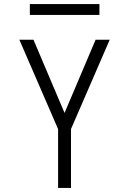

<svg xmlns="http://www.w3.org/2000/svg" viewBox="-20 -932 640 952"><path d="M268 0V-292L76 -735H146L300 -372L454 -735H524L332 -292V0ZM128 -858V-912H473V-858Z"/></svg>

Font: Iosevka Light Extended
Style: Regular
Weight: 300
Width: 7
Monospace: yes
Designer: Belleve Invis
Foundry: Belleve Invis
Version: Version 32.5.0; ttfautohint (v1.8.4)